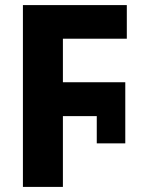

<svg xmlns="http://www.w3.org/2000/svg" viewBox="-20 -734 570 754"><path d="M70 0H227V-278H360V-171H472V-411H227V-582H478V-714H70Z"/></svg>

Font: Noto Sans Mono Condensed ExtraBold
Style: Regular
Weight: 800
Width: 3
Designer: Monotype Design Team
Foundry: Monotype Imaging Inc.
Version: Version 2.014